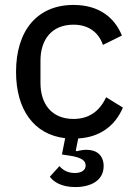

<svg xmlns="http://www.w3.org/2000/svg" viewBox="-20 -550 545 778"><path d="M278 -530C130 -530 45 -425 45 -259C45 -106 117 -5 244 10L231 76L258 80C315 88 327 103 327 121C327 141 308 151 283 151C254 151 233 138 221 123L182 166C196 186 228 208 285 208C346 208 400 183 400 123C400 79 371 57 331 57C319 57 304 59 291 63L287 60L297 11C386 6 447 -41 478 -114L410 -156C384 -100 341 -68 278 -68C189 -68 144 -129 144 -214V-304C144 -389 189 -450 278 -450C338 -450 380 -419 397 -368L474 -406C444 -480 380 -530 278 -530Z"/></svg>

Font: IBM Plex Thai Text
Style: Regular
Weight: 450
Designer: Mike Abbink, Paul van der Laan, Pieter van Rosmalen, Ben Mitchell, Mark Frömberg
Foundry: Bold Monday
Version: Version 1.0